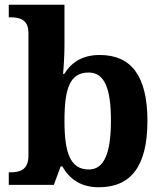

<svg xmlns="http://www.w3.org/2000/svg" viewBox="-20 -780 689 810"><path d="M397 10C530 10 602 -76 602 -270C602 -463 531 -548 401 -548C325 -548 280 -515 251 -468H246C249 -496 252 -553 252 -589V-760H17V-707H23C65 -707 100 -697 100 -640V-123C100 -62 62 -53 24 -53H17V0H207L236 -78H243C272 -26 320 10 397 10ZM355 -65C275 -65 252 -138 252 -270C252 -408 275 -474 354 -474C421 -474 448 -407 448 -271C448 -138 421 -65 355 -65Z"/></svg>

Font: Noto Serif Lao
Style: Bold
Weight: 700
Designer: Monotype Design Team
Foundry: Monotype Imaging Inc.
Version: Version 2.003